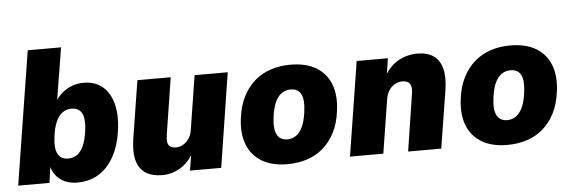

<svg xmlns="http://www.w3.org/2000/svg" viewBox="-47 -852 3008 1010"><g transform="rotate(-5 1456.5 -347.0)"><path d="M324 11Q273 11 236.5 -15Q200 -41 188 -90H191L178 0H13L125 -705H301L254 -416H247Q264 -446 287.5 -466.5Q311 -487 340.5 -498Q370 -509 401 -509Q464 -509 503 -475.5Q542 -442 557 -383Q572 -324 562 -248Q551 -166 519 -107.5Q487 -49 438 -19Q389 11 324 11ZM288 -119Q316 -119 336 -134Q356 -149 369.5 -179.5Q383 -210 389 -255Q398 -319 382 -349Q366 -379 327 -379Q300 -379 279.5 -364Q259 -349 245.5 -319Q232 -289 226 -244Q217 -180 233 -149.5Q249 -119 288 -119Z M773 11Q720 11 686 -11Q652 -33 639.5 -77.5Q627 -122 637 -189L686 -498H862L815 -199Q811 -174 814 -158Q817 -142 828.5 -135Q840 -128 857 -128Q878 -128 896 -138.5Q914 -149 927 -168.5Q940 -188 943 -213L988 -498H1163L1085 0H920L935 -91H939Q913 -42 868.5 -15.5Q824 11 773 11Z M1434 11Q1353 11 1299 -21.5Q1245 -54 1222.5 -113.5Q1200 -173 1211 -253Q1219 -317 1244 -365.5Q1269 -414 1306.5 -446Q1344 -478 1391.5 -493.5Q1439 -509 1494 -509Q1577 -509 1630.5 -476.5Q1684 -444 1706.5 -385Q1729 -326 1718 -246Q1710 -181 1685.5 -133Q1661 -85 1623.5 -52.5Q1586 -20 1538 -4.5Q1490 11 1434 11ZM1445 -119Q1472 -119 1492.5 -134Q1513 -149 1526.5 -179Q1540 -209 1546 -255Q1555 -319 1539 -349Q1523 -379 1484 -379Q1458 -379 1437 -364.5Q1416 -350 1402.5 -320Q1389 -290 1383 -244Q1374 -180 1390.5 -149.5Q1407 -119 1445 -119Z M1765 0 1844 -498H2009L1995 -408H1991Q2019 -458 2065 -483.5Q2111 -509 2165 -509Q2217 -509 2249.5 -486.5Q2282 -464 2294 -419.5Q2306 -375 2296 -307L2247 0H2072L2118 -297Q2123 -323 2119 -339Q2115 -355 2104 -362.5Q2093 -370 2074 -370Q2052 -370 2033.5 -359.5Q2015 -349 2002.5 -329.5Q1990 -310 1986 -283L1941 0Z M2595 11Q2514 11 2460 -21.5Q2406 -54 2383.5 -113.5Q2361 -173 2372 -253Q2380 -317 2405 -365.5Q2430 -414 2467.5 -446Q2505 -478 2552.5 -493.5Q2600 -509 2655 -509Q2738 -509 2791.5 -476.5Q2845 -444 2867.5 -385Q2890 -326 2879 -246Q2871 -181 2846.5 -133Q2822 -85 2784.5 -52.5Q2747 -20 2699 -4.5Q2651 11 2595 11ZM2606 -119Q2633 -119 2653.5 -134Q2674 -149 2687.5 -179Q2701 -209 2707 -255Q2716 -319 2700 -349Q2684 -379 2645 -379Q2619 -379 2598 -364.5Q2577 -350 2563.5 -320Q2550 -290 2544 -244Q2535 -180 2551.5 -149.5Q2568 -119 2606 -119Z"/></g></svg>

Font: Nunito Sans 10pt SemiCondensed Black
Style: Italic
Weight: 900
Width: 4
Italic angle: -9°
Designer: Vernon Adams
Foundry: Vernon Adams
Version: Version 3.101;gftools[0.9.27]